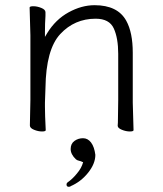

<svg xmlns="http://www.w3.org/2000/svg" viewBox="-20 -500 628 739"><path d="M156 1Q156 6 141.5 6Q127 6 111 -0.5Q95 -7 95 -17L97 -115V-364L94 -471Q94 -476 108.5 -476Q123 -476 139 -469.5Q155 -463 155 -453V-439Q153 -411 153 -376V-358L162 -373Q194 -425 244 -452.5Q294 -480 344 -480Q433 -480 466 -420Q491 -375 491 -297V-105L494 1Q494 6 479.5 6Q465 6 449 -0.5Q433 -7 433 -16V-17Q434 -25 434 -44L435 -115V-293Q435 -353 418 -390.5Q401 -428 348 -428Q267 -428 212 -369Q157 -310 155 -162Q154 -129 153 -105V-89Q153 -59 156 1ZM245 219Q236 219 236 210Q236 205 240 202Q259 189 276 168Q294 147 300 124L296 123Q294 121 285 119Q276 117 272 113Q252 94 252 73.5Q252 53 266.5 42.5Q281 32 299.5 32Q318 32 330.5 48.5Q343 65 347 96Q347 130 319 165Q291 200 251 217V218Q248 219 245 219ZM155 -439Z"/></svg>

Font: LXGW WenKai TC Light
Style: Regular
Weight: 300
Designer: LXGW / Fontworks Inc.
Foundry: LXGW / Fontworks Inc.
Version: Version 1.330